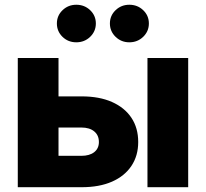

<svg xmlns="http://www.w3.org/2000/svg" viewBox="-20 -781 859 801"><path d="M157.7 -378.9H320.8Q394.5 -378.9 447.3 -355.5Q500 -332 528.3 -289.6Q556.6 -247.1 556.6 -188.5Q556.6 -131.3 528.3 -88.9Q500 -46.4 447.3 -23.2Q394.5 0 320.8 0H54.2V-539.1H224.1V-130.9H319.3Q353.5 -130.9 373 -146.2Q392.6 -161.6 392.6 -188.5Q392.6 -216.8 373 -232.9Q353.5 -249 319.3 -249H157.7ZM595.2 0V-539.1H765.1V0ZM519.5 -604.5Q485.8 -604.5 462.2 -627.4Q438.5 -650.4 438.5 -683.1Q438.5 -715.8 462.2 -738.5Q485.8 -761.2 519.5 -761.2Q553.7 -761.2 577.4 -738.5Q601.1 -715.8 601.1 -683.1Q601.1 -650.4 577.4 -627.4Q553.7 -604.5 519.5 -604.5ZM298.3 -604.5Q264.2 -604.5 240.7 -627.4Q217.3 -650.4 217.3 -683.1Q217.3 -715.8 241 -738.5Q264.6 -761.2 298.3 -761.2Q332.5 -761.2 356.2 -738.5Q379.9 -715.8 379.9 -683.1Q379.9 -650.4 356.2 -627.4Q332.5 -604.5 298.3 -604.5Z"/></svg>

Font: Inter 18pt ExtraBold
Style: Regular
Weight: 800
Designer: Rasmus Andersson
Foundry: rsms
Version: Version 4.001;git-66647c0bb